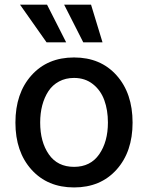

<svg xmlns="http://www.w3.org/2000/svg" viewBox="-20 -802 642 833"><path d="M182.1 -618.2 66.9 -781.7H184.1L267.1 -618.2ZM341.3 -618.2 258.3 -781.7H375L424.8 -618.2ZM46.9 -270Q46.9 -397.5 116.5 -475.1Q186 -552.7 301.3 -552.7Q416.5 -552.7 485.8 -475.1Q555.2 -397.5 555.2 -270Q555.2 -143.6 485.8 -66.2Q416.5 11.2 301.3 11.2Q186 11.2 116.5 -66.2Q46.9 -143.6 46.9 -270ZM301.3 -78.1Q372.6 -78.1 410.4 -132.6Q448.2 -187 448.2 -270.5Q448.2 -324.2 432.6 -367.2Q417 -410.2 383.1 -437Q349.1 -463.9 301.3 -463.9Q264.6 -463.9 236.1 -448.5Q207.5 -433.1 189.9 -406.2Q172.4 -379.4 163.3 -345Q154.3 -310.5 154.3 -270.5Q154.3 -186.5 191.9 -132.3Q229.5 -78.1 301.3 -78.1Z"/></svg>

Font: Interop Med
Style: Regular
Weight: 500
Designer: Rasmus Andersson, Google, Jang Haemin
Foundry: jhaemin
Version: Version 1.007